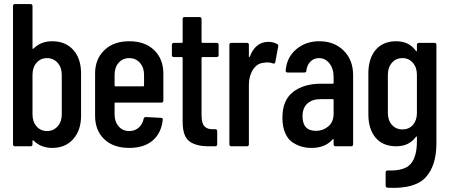

<svg xmlns="http://www.w3.org/2000/svg" viewBox="-20 -720 2212 945"><path d="M237 -517Q302 -517 340.5 -474.5Q379 -432 379 -358V-150Q379 -79 340.5 -35.5Q302 8 237 8Q182 8 145 -28Q140 -33 140 -26V-10Q140 0 130 0H54Q44 0 44 -10V-690Q44 -700 54 -700H130Q140 -700 140 -690V-483Q140 -476 146 -482Q182 -517 237 -517ZM284 -352Q284 -388 263.5 -411Q243 -434 211 -434Q180 -434 160 -411Q140 -388 140 -352V-157Q140 -121 160 -98Q180 -75 211 -75Q243 -75 263.5 -98Q284 -121 284 -157Z M784 -225Q784 -215 774 -215H548Q544 -215 544 -211V-157Q544 -121 564 -98Q584 -75 616 -75Q644 -75 663 -92Q682 -109 687 -136Q690 -144 698 -144L772 -140Q783 -140 781 -130Q774 -65 731.5 -28.5Q689 8 616 8Q538 8 493 -35Q448 -78 448 -150V-358Q448 -429 493.5 -473Q539 -517 616 -517Q694 -517 739 -473Q784 -429 784 -358ZM544 -352V-299Q544 -295 548 -295H685Q689 -295 689 -299V-352Q689 -388 668.5 -411Q648 -434 616 -434Q584 -434 564 -411Q544 -388 544 -352Z M1056 -449Q1056 -439 1046 -439H976Q972 -439 972 -435V-154Q972 -114 986 -98.5Q1000 -83 1030 -84H1039Q1049 -84 1049 -74V-10Q1049 0 1039 0H1008Q944 0 911.5 -25Q879 -50 879 -120V-435Q879 -439 875 -439H836Q826 -439 826 -449V-499Q826 -509 836 -509H875Q879 -509 879 -513V-626Q879 -636 889 -636H962Q972 -636 972 -626V-513Q972 -509 976 -509H1046Q1056 -509 1056 -499Z M1301 -514Q1325 -514 1345 -503Q1351 -499 1349 -490L1335 -414Q1334 -405 1323 -408Q1310 -413 1295 -413Q1289 -413 1277 -411Q1245 -408 1225 -377Q1205 -346 1205 -302V-10Q1205 0 1195 0H1119Q1109 0 1109 -10V-499Q1109 -509 1119 -509H1195Q1205 -509 1205 -499V-441Q1206 -437 1209 -440Q1237 -514 1301 -514Z M1552 -517Q1625 -517 1671.5 -471Q1718 -425 1718 -350V-10Q1718 0 1708 0H1632Q1622 0 1622 -10V-32Q1622 -39 1617 -34Q1581 8 1513 8Q1488 8 1466 2Q1444 -4 1421 -18.5Q1398 -33 1384 -64.5Q1370 -96 1370 -140Q1370 -227 1422.5 -267.5Q1475 -308 1560 -308H1618Q1622 -308 1622 -312V-341Q1622 -382 1601.5 -408Q1581 -434 1550 -434Q1525 -434 1508 -417Q1491 -400 1488 -373Q1488 -363 1478 -363H1396Q1386 -363 1386 -373Q1391 -437 1437.5 -477Q1484 -517 1552 -517ZM1535 -76Q1570 -76 1596 -98Q1622 -120 1622 -160V-228Q1622 -232 1618 -232H1557Q1517 -232 1493 -210.5Q1469 -189 1469 -148Q1469 -76 1535 -76Z M2032 -499Q2032 -509 2042 -509H2118Q2128 -509 2128 -499V-15Q2128 96 2074.5 153.5Q2021 211 1888 204Q1878 203 1878 193V129Q1878 119 1889 119Q1971 122 2001.5 86.5Q2032 51 2032 -24V-45Q2032 -51 2027 -46Q1993 0 1930 0Q1864 0 1828.5 -42.5Q1793 -85 1793 -158V-358Q1793 -432 1829 -474.5Q1865 -517 1930 -517Q1993 -517 2027 -470Q2032 -465 2032 -471ZM2032 -164V-352Q2032 -388 2012 -411Q1992 -434 1961 -434Q1929 -434 1909 -411Q1889 -388 1889 -352V-164Q1889 -128 1909 -105.5Q1929 -83 1961 -83Q1993 -83 2012.5 -105.5Q2032 -128 2032 -164Z"/></svg>

Font: Barlow Condensed Medium
Style: Regular
Weight: 500
Width: 3
Designer: Jeremy Tribby
Foundry: Tribby Type
Version: Version 1.422;hotconv 1.0.109;makeotfexe 2.5.65596